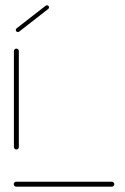

<svg xmlns="http://www.w3.org/2000/svg" viewBox="-20 -701 471 721"><path d="M409.3 -9.3Q409.3 -5.6 406.5 -2.8Q403.7 0 400 0H40.7Q37 0 34.3 -2.8Q31.5 -5.6 31.5 -9.3Q31.5 -13.3 34.3 -15.9Q37 -18.5 40.7 -18.5H400Q403.7 -18.5 406.5 -15.7Q409.3 -13 409.3 -9.3ZM41.5 -139.6Q37.8 -139.6 35 -142.4Q32.2 -145.2 32.2 -148.9V-509.3Q32.2 -513 35 -515.7Q37.8 -518.5 41.5 -518.5Q45.2 -518.5 48 -515.7Q50.7 -513 50.7 -509.3V-148.9Q50.7 -145.2 48.1 -142.4Q45.6 -139.6 41.5 -139.6ZM47 -580.7Q43.7 -580.7 41.5 -583Q39.3 -585.2 39.3 -588.5Q39.3 -592.2 42.2 -594.4L151.5 -679.6Q153.3 -681.1 156.3 -681.1Q159.6 -681.1 161.9 -678.9Q164.1 -676.7 164.1 -673.3Q164.1 -669.6 161.1 -667.4L51.9 -582.2Q50 -580.7 47 -580.7Z"/></svg>

Font: 26F Galaxy Sans Hairline
Style: Regular
Weight: 50
Designer: C₂₉H₂₅N₃O₅
Version: Version 1.100